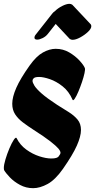

<svg xmlns="http://www.w3.org/2000/svg" viewBox="-25 -968 497 1003"><path d="M62 -246Q80 -210 112.5 -186.5Q145 -163 180.5 -151.5Q216 -140 243 -140Q275 -140 282 -152Q291 -163 291 -170Q291 -179 279.5 -192.5Q268 -206 238 -229.5Q208 -253 150 -290Q119 -310 94 -329Q69 -348 54 -371Q39 -394 39 -426Q39 -461 60 -509Q81 -557 130 -626Q165 -675 199.5 -694Q234 -713 266 -713Q305 -713 337 -694Q369 -675 390.5 -651.5Q412 -628 418 -613Q421 -607 416.5 -586Q412 -565 403 -538.5Q394 -512 384 -488.5Q374 -465 365.5 -452.5Q357 -440 354 -447Q335 -491 302 -517Q269 -543 235.5 -554.5Q202 -566 179 -566Q156 -566 150 -558Q149 -557 147 -554Q145 -551 145 -545Q145 -537 154.5 -521Q164 -505 191.5 -480.5Q219 -456 274 -420Q306 -400 334 -382.5Q362 -365 380 -343.5Q398 -322 398 -289Q398 -256 376.5 -207.5Q355 -159 304 -86Q264 -29 224 -7Q184 15 148 15Q111 15 79.5 -2Q48 -19 26.5 -41.5Q5 -64 -4 -80Q-5 -83 -5 -90Q-5 -107 3.5 -135.5Q12 -164 24 -192.5Q36 -221 47 -237.5Q58 -254 62 -246ZM339 -765 266 -843 225 -791Q214 -777 197.5 -769Q181 -761 170 -761Q155 -761 155 -771Q155 -780 163 -789L248 -897Q253 -904 261 -909Q277 -925 299.5 -936.5Q322 -948 338 -948Q346 -948 353 -943L449 -841Q452 -837 452 -831Q452 -818 434.5 -801.5Q417 -785 394 -772.5Q371 -760 354 -760Q346 -760 339 -765Z"/></svg>

Font: Ga Maamli
Style: Regular
Weight: 400
Designer: Afotey Clement Nii Odai, Ama Asantewa Diaka, David Abbey-Thompson
Foundry: Sorkin Type Co.
Version: Version 1.000; ttfautohint (v1.8.4.7-5d5b)